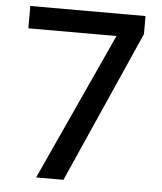

<svg xmlns="http://www.w3.org/2000/svg" viewBox="-52 -759 678 805"><g transform="rotate(5 287.5 -357.0)"><path d="M130 0 414 -620H43V-714H528V-638L245 0Z"/></g></svg>

Font: Noto Sans Khmer UI Medium
Style: Regular
Weight: 500
Designer: Danh Hong and the Monotype Design Team
Foundry: Monotype Imaging Inc.
Version: Version 2.002; ttfautohint (v1.8.4.7-5d5b)